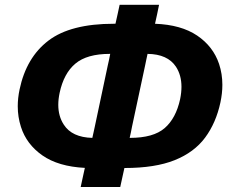

<svg xmlns="http://www.w3.org/2000/svg" viewBox="-20 -748 934 784"><path d="M309.5 15.5Q314 -4.5 318 -24Q322.5 -43.5 326.5 -62.5Q218 -68 153 -113.5Q88 -159 65.5 -230Q52.5 -270.5 52.5 -314Q52.5 -347.5 60 -383Q87.5 -513.5 177.8 -582.2Q268 -651 445 -651H451.5Q455.5 -670 460 -689Q464 -708 468.5 -728.5H629.5Q625.5 -708.5 621.5 -689.5Q617 -670 613 -651Q719.5 -647 785 -602.8Q850.5 -558.5 874.5 -487Q888 -446.5 888 -401.5Q888 -367 880 -329.5Q862 -246 817.5 -186Q773 -126 693.2 -94Q613.5 -62 489.5 -62H488Q483.5 -42.5 479.5 -23.5Q475.5 -4.5 471 15.5ZM223.5 -369Q218 -343 218 -320Q218 -273.5 240.5 -239Q274 -187 357 -185Q359.5 -196 362 -207.5L367 -230.5L420 -480.5Q422.5 -493 425.5 -505Q428 -516.5 430 -528H428.5Q335 -528 287.8 -488.2Q240.5 -448.5 223.5 -369ZM519 -230.5Q516.5 -219 514.5 -207.5Q512 -196 509.5 -185H510.5Q606.5 -185 652.5 -225Q698.5 -265 715.5 -343Q721 -370 721 -393.5Q721 -441 698.5 -475.5Q664.5 -527 582.5 -528Q580 -516.5 577.5 -504.8Q575 -493 572.5 -480.5Z"/></svg>

Font: Heraclito
Style: Bold Italic
Weight: 700
Italic angle: -12°
Designer: Kostas Bartsokas (font) & Cristiano Sobral (main changes)
Foundry: Kostas Bartsokas (font) & Cristiano Sobral (main changes)
Version: Version 1.00;July 8, 2020;FontCreator 13.0.0.2655 64-bit